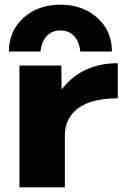

<svg xmlns="http://www.w3.org/2000/svg" viewBox="-20 -800 566 820"><path d="M458 -580H323Q318 -624 295.5 -647Q273 -670 238 -670Q203 -670 180.5 -647Q158 -624 153 -580H18Q18 -668 80.5 -724Q143 -780 238 -780Q333 -780 395.5 -724Q458 -668 458 -580ZM483 -530V-380Q371 -380 314 -338Q257 -296 257 -220V0H63V-520H242L243 -420H245Q331 -530 483 -530Z"/></svg>

Font: Mplus 1p Black
Style: Regular
Weight: 900
Version: Version 1.061